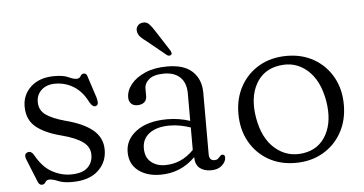

<svg xmlns="http://www.w3.org/2000/svg" viewBox="-49 -770 1646 869"><g transform="rotate(-5 774.0 -335.5)"><path d="M207.5 -441Q169 -441 145.5 -419.8Q122 -398.5 122 -365Q122 -328 151 -307Q180 -286 240 -269.5Q320 -249 362.5 -213.8Q405 -178.5 405 -123.5Q405 -66.5 363.8 -28.8Q322.5 9 245 9Q206.5 9 182.8 -1Q159 -11 144 -11Q130.5 -11 125 -0.8Q119.5 9.5 108 9.5Q95.5 9.5 89 -8.5L48 -110Q37.5 -136.5 56.5 -142.5Q72 -147.5 83.5 -129.5Q114.5 -72.5 156.5 -49Q198.5 -25.5 242.5 -25.5Q294.5 -25.5 318.8 -48Q343 -70.5 343 -106.5Q343 -142 311.5 -165Q280 -188 217 -204.5Q141.5 -223.5 101.2 -256.8Q61 -290 61 -350Q61 -403.5 100.2 -439.5Q139.5 -475.5 207 -475.5Q248 -475.5 270.2 -465Q292.5 -454.5 306 -454.5Q319.5 -454.5 325.2 -465Q331 -475.5 341 -475.5Q353 -475.5 356.5 -461L388.5 -363Q392.5 -350 392.5 -338.5Q392.5 -327 382 -324Q367.5 -320 354 -345Q329.5 -394 291.2 -417.5Q253 -441 207.5 -441Z M507.5 -104Q507.5 -161 558.8 -198.8Q610 -236.5 699 -236.5Q727 -236.5 753.5 -232Q780 -227.5 802 -220V-344Q802 -392.5 775.8 -418Q749.5 -443.5 702.5 -443.5Q657 -443.5 635 -425.8Q613 -408 613 -383V-349Q613 -331 601.2 -321.2Q589.5 -311.5 569.5 -311.5Q552 -311.5 541.8 -322Q531.5 -332.5 531.5 -349.5Q531.5 -381 554.2 -409.5Q577 -438 619 -456.2Q661 -474.5 719.5 -474.5Q796.5 -474.5 834.2 -438.2Q872 -402 872 -342V-63Q872 -33.5 895.5 -33.5Q906.5 -33.5 911.5 -37.8Q916.5 -42 920.5 -46.5Q923.5 -50 926.2 -52.5Q929 -55 933 -55Q945 -55 945 -41Q945 -22.5 926.8 -5.8Q908.5 11 877.5 11Q844.5 11 825 -5.2Q805.5 -21.5 805.5 -55Q740 11 647 11Q586 11 546.8 -19Q507.5 -49 507.5 -104ZM582 -114.5Q582 -73 607.8 -51.8Q633.5 -30.5 672 -30.5Q746 -30.5 802 -88V-190Q780.5 -197.5 756.8 -202.2Q733 -207 706.5 -207Q648.5 -207 615.2 -182.2Q582 -157.5 582 -114.5ZM682 -635.5 741 -544Q743.5 -539 744.8 -534Q746 -529 741.5 -525.5Q734.5 -519 723.5 -525.5L636.5 -596.5Q620 -608 609.5 -619.2Q599 -630.5 597 -644.5Q594.5 -657.5 602.2 -668.5Q610 -679.5 625 -681.5Q643 -684.5 655.5 -671.5Q668 -658.5 682 -635.5Z M1262.5 -475Q1332.5 -475 1386.2 -443.8Q1440 -412.5 1470.5 -357.8Q1501 -303 1501 -232Q1501 -161.5 1470.5 -106.8Q1440 -52 1385.8 -20.5Q1331.5 11 1260.5 11Q1190.5 11 1136.8 -20.2Q1083 -51.5 1052.5 -106.5Q1022 -161.5 1022 -233Q1022 -303 1052.5 -357.8Q1083 -412.5 1137.2 -443.8Q1191.5 -475 1262.5 -475ZM1300.5 -30Q1371.5 -41 1405 -103Q1438.5 -165 1423 -256.5Q1406.5 -351.5 1352 -398.8Q1297.5 -446 1224 -434Q1152 -423 1118.2 -361.2Q1084.5 -299.5 1100 -208Q1116.5 -112.5 1172 -65.5Q1227.5 -18.5 1300.5 -30Z"/></g></svg>

Font: Fraunces 9pt S050 Light
Style: Regular
Weight: 300
Version: Version 1.000; ttfautohint (v1.8.3)